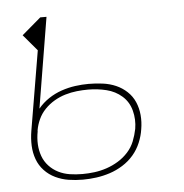

<svg xmlns="http://www.w3.org/2000/svg" viewBox="-44 -562 587 613"><g transform="rotate(-5 250.0 -256.0)"><path d="M198 8Q174 8 152 4.5Q130 1 110 -8.5Q90 -18 75 -34Q60 -50 52.5 -70.5Q45 -91 44 -114Q43 -137 47 -161L90 -416L46 -468L107 -520H127L79 -230Q94 -248 113.5 -261Q133 -274 155 -281.5Q177 -289 199 -292Q221 -295 242 -295Q265 -295 287.5 -292Q310 -289 329.5 -280.5Q349 -272 364.5 -257.5Q380 -243 388.5 -223.5Q397 -204 399 -181.5Q401 -159 397 -136Q394 -115 385 -93.5Q376 -72 361 -54.5Q346 -37 326 -24.5Q306 -12 284.5 -5Q263 2 241 5Q219 8 198 8ZM198 -10Q217 -10 236.5 -12.5Q256 -15 275.5 -21.5Q295 -28 313 -39Q331 -50 345 -65.5Q359 -81 366.5 -100Q374 -119 378 -139Q383 -169 375.5 -197.5Q368 -226 347 -244.5Q326 -263 297.5 -270Q269 -277 239 -277Q221 -277 202.5 -275Q184 -273 165.5 -267.5Q147 -262 130 -252Q113 -242 99.5 -228Q86 -214 78 -196.5Q70 -179 67 -161V-158Q63 -137 64 -117Q65 -97 71.5 -79Q78 -61 91 -47Q104 -33 121 -24.5Q138 -16 157.5 -13Q177 -10 198 -10Z"/></g></svg>

Font: Iosevka Curly Slab Thin
Style: Italic
Weight: 100
Italic angle: -9°
Monospace: yes
Designer: Belleve Invis
Foundry: Belleve Invis
Version: Version 22.1.2; ttfautohint (v1.8.4)